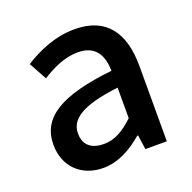

<svg xmlns="http://www.w3.org/2000/svg" viewBox="-107 -671 789 791"><g transform="rotate(-20 287.5 -275.0)"><path d="M217 14C283 14 342 -20 392 -63H396L405 0H499V-331C499 -478 436 -564 299 -564C211 -564 134 -528 77 -492L120 -414C167 -444 221 -470 279 -470C360 -470 383 -414 384 -351C155 -326 55 -265 55 -146C55 -49 122 14 217 14ZM252 -78C203 -78 166 -100 166 -155C166 -216 221 -258 384 -277V-143C339 -101 300 -78 252 -78Z"/></g></svg>

Font: Noto Sans JP Medium
Style: Regular
Weight: 500
Designer: Ryoko NISHIZUKA 西塚涼子 (kana, bopomofo & ideographs); Paul D. Hunt (Latin, Greek & Cyrillic); Sandoll Communications 산돌커뮤니
Foundry: Adobe
Version: Version 2.004;hotconv 1.0.118;makeotfexe 2.5.65603